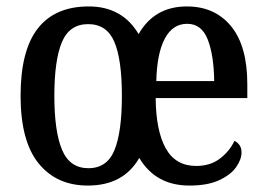

<svg xmlns="http://www.w3.org/2000/svg" viewBox="-20 -567 829 597"><path d="M253 10Q156 10 100 -59Q44 -128 44 -269Q44 -410 97.5 -478.5Q151 -547 256 -547Q360 -547 411 -461Q460 -547 561 -547Q648 -547 698.5 -485.5Q749 -424 749 -305V-262H464Q465 -160 495.5 -105.5Q526 -51 590 -51Q634 -51 664 -74Q694 -97 709 -129Q718 -125 724.5 -116Q731 -107 731 -93Q731 -71 714 -47Q697 -23 661 -6.5Q625 10 569 10Q464 10 413 -76Q364 10 253 10ZM646 -315Q645 -395 626 -444Q607 -493 562 -493Q517 -493 492.5 -447Q468 -401 466 -315ZM255 -44Q313 -44 336 -100.5Q359 -157 359 -269Q359 -382 335.5 -437Q312 -492 254 -492Q196 -492 172.5 -436Q149 -380 149 -269Q149 -158 173 -101Q197 -44 255 -44Z"/></svg>

Font: Noto Serif Armenian Condensed Medium
Style: Regular
Weight: 500
Width: 3
Designer: Monotype Design Team
Foundry: Monotype Imaging Inc.
Version: Version 2.008; ttfautohint (v1.8.4.7-5d5b)